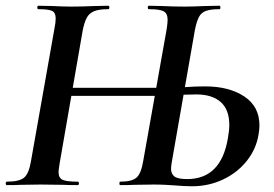

<svg xmlns="http://www.w3.org/2000/svg" viewBox="-30 -645 956 669"><path d="M579 1Q565 0 546 -1Q527 -2 506 -2L437 -1Q420 0 389 0Q386 0 386 -6Q386 -12 389 -12Q430 -12 446 -26.5Q462 -41 469 -84L551 -545Q554 -565 554 -576Q554 -598 540.5 -605.5Q527 -613 489 -613Q485 -613 485 -619Q485 -625 489 -625L533 -624Q577 -622 613 -622Q640 -622 684 -624L735 -625Q738 -625 738 -619Q738 -613 735 -613Q704 -613 687.5 -607Q671 -601 663 -585.5Q655 -570 649 -540L568 -77Q566 -63 566 -57Q566 -39 578 -30Q590 -21 622 -21Q740 -21 764 -163Q769 -191 769 -209Q769 -263 739 -289.5Q709 -316 654 -316Q609 -316 568 -312L565 -335Q616 -344 685 -344Q768 -344 821 -309Q874 -274 874 -208Q874 -194 871 -177Q863 -126 830 -84.5Q797 -43 747 -19.5Q697 4 639 4Q612 4 579 1ZM-6 -12Q38 -12 54.5 -26.5Q71 -41 78 -84L160 -547Q164 -566 164 -581Q164 -601 151.5 -607Q139 -613 104 -613Q100 -613 100 -619Q100 -625 104 -625L153 -624Q193 -622 218 -622Q254 -622 300 -624L347 -625Q351 -625 351 -619Q351 -613 347 -613Q315 -613 298 -606Q281 -599 272.5 -583.5Q264 -568 258 -538L178 -77Q174 -53 174 -46Q174 -25 188 -18.5Q202 -12 241 -12Q245 -12 245 -6Q245 0 241 0Q208 0 190 -1L112 -2L44 -1Q25 0 -6 0Q-10 0 -10 -6Q-10 -12 -6 -12ZM171 -339H560L556 -311H166Z"/></svg>

Font: Cormorant Garamond
Style: Bold Italic
Weight: 700
Italic angle: -10°
Designer: Christian Thalmann (Catharsis Fonts)
Foundry: Catharsis Fonts
Version: Version 4.000